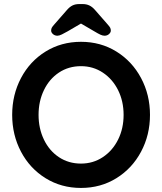

<svg xmlns="http://www.w3.org/2000/svg" viewBox="-20 -916 799 946"><path d="M379 10Q282 10 204.5 -38Q127 -86 83.5 -168.5Q40 -251 40 -350Q40 -449 83.5 -531.5Q127 -614 204.5 -662Q282 -710 379 -710Q476 -710 553.5 -662Q631 -614 675 -531.5Q719 -449 719 -350Q719 -251 675 -168.5Q631 -86 553.5 -38Q476 10 379 10ZM379 -590Q318 -590 270.5 -558.5Q223 -527 196.5 -472Q170 -417 170 -350Q170 -283 196.5 -228Q223 -173 270.5 -141.5Q318 -110 379 -110Q439 -110 487 -142Q535 -174 562 -228.5Q589 -283 589 -350Q589 -417 562 -471.5Q535 -526 487 -558Q439 -590 379 -590ZM526 -765Q526 -756 517 -748Q508 -740 495 -740Q486 -740 475 -745Q464 -750 444 -762L379 -800L314 -762Q298 -753 285 -746.5Q272 -740 263 -740Q250 -740 241 -748Q232 -756 232 -765Q232 -773 235 -779Q238 -785 247 -795L310 -867Q323 -882 337 -889Q351 -896 371 -896H387Q406 -896 420.5 -889Q435 -882 448 -867L511 -795Q520 -785 523 -779Q526 -773 526 -765Z"/></svg>

Font: Quicksand
Style: Bold
Weight: 700
Version: Version 3.000